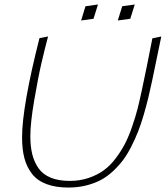

<svg xmlns="http://www.w3.org/2000/svg" viewBox="-20 -842 744 862"><path d="M419.9 -821.8 363.8 -814 344.2 -750 399.9 -757.8ZM585 -821.8 528.8 -814 508.8 -750 564.9 -757.8ZM287.1 0Q328.6 0 365.5 -9Q402.3 -18.1 431.6 -33.4Q460.9 -48.8 486.8 -73Q512.7 -97.2 532.2 -123Q551.8 -148.9 569.6 -184.3Q587.4 -219.7 600.1 -251.7Q612.8 -283.7 625 -325.7Q637.2 -367.7 645.5 -401.9Q653.8 -436 663.1 -480L704.1 -678.2L664.1 -669.9Q639.6 -543.5 616.2 -434.1Q606.4 -388.7 597.7 -354Q588.9 -319.3 573.7 -275.1Q558.6 -231 542 -198.5Q525.4 -166 500.5 -132.6Q475.6 -99.1 446.5 -77.9Q417.5 -56.6 378.2 -43.2Q338.9 -29.8 293 -29.8Q243.2 -29.8 208 -44.2Q172.9 -58.6 153.3 -86.2Q133.8 -113.8 125 -148.9Q116.2 -184.1 116.2 -230Q116.2 -290 133.8 -392.8Q151.4 -495.6 166.5 -560.3Q181.6 -625 195.8 -678.2L157.2 -670.9Q79.1 -362.8 79.1 -225.1Q79.1 -171.9 89.6 -131.8Q100.1 -91.8 123.8 -61.5Q147.5 -31.2 188.5 -15.6Q229.5 0 287.1 0Z"/></svg>

Font: Comic Neue Angular Light Italic
Style: Regular
Weight: 300
Italic angle: -12°
Designer: Craig Rozynski
Foundry: Craig Rozynski
Version: Version 2.003